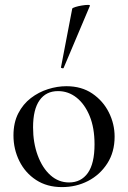

<svg xmlns="http://www.w3.org/2000/svg" viewBox="-20 -751 522 784"><path d="M233 13Q172 13 127.5 -16Q83 -45 59 -93.5Q35 -142 35 -198Q35 -250 54.5 -288Q74 -326 106 -350.5Q138 -375 176 -387Q214 -399 251 -399Q313 -399 357 -369Q401 -339 424.5 -292Q448 -245 448 -193Q448 -130 418 -83.5Q388 -37 339.5 -12Q291 13 233 13ZM262 -6Q311 -6 338.5 -44.5Q366 -83 366 -162Q366 -229 346 -277.5Q326 -326 292.5 -352.5Q259 -379 217 -379Q168 -379 141.5 -341.5Q115 -304 115 -231Q115 -168 134 -116.5Q153 -65 186 -35.5Q219 -6 262 -6ZM240 -474Q239 -471 233.5 -472.5Q228 -474 229 -476L275 -716Q277 -719 288 -722.5Q299 -726 314 -728.5Q329 -731 339 -731Q349 -731 347 -727Z"/></svg>

Font: Cormorant Light Medium
Style: Regular
Weight: 500
Version: Version 4.000